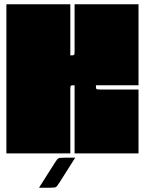

<svg xmlns="http://www.w3.org/2000/svg" viewBox="-20 -720 680 901"><path d="M10 0V-700H310V-460Q325 -460 327.5 -462.5Q330 -465 330 -480V-700H630V-320H430Q430 -305 432.5 -302.5Q435 -300 450 -300H630V0H330V-320Q315 -320 312.5 -317.5Q310 -315 310 -300V0ZM333 20 260 135Q252 148 247.5 153.5Q243 159 235.5 160Q228 161 212 161H163L236 46Q244 33 248.5 27.5Q253 22 260.5 21Q268 20 284 20Z"/></svg>

Font: Badeen Display
Style: Regular
Weight: 400
Version: Version 1.000; ttfautohint (v1.8.4.7-5d5b)